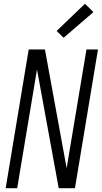

<svg xmlns="http://www.w3.org/2000/svg" viewBox="-20 -997 540 1017"><path d="M10 0 132 -735H218L333 -106L438 -735H499L377 0H291L176 -629L71 0ZM317 -797 280 -833 430 -977 475 -933Z"/></svg>

Font: Iosevka SS04 Light
Style: Italic
Weight: 300
Italic angle: -9°
Monospace: yes
Designer: Belleve Invis
Foundry: Belleve Invis
Version: Version 19.0.0; ttfautohint (v1.8.4)